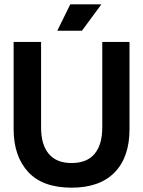

<svg xmlns="http://www.w3.org/2000/svg" viewBox="-20 -854 662 888"><path d="M311 14Q177 14 110 -59Q43 -132 43 -257V-660H170V-264Q170 -185 205.5 -142.5Q241 -100 311 -100Q382 -100 417.5 -142.5Q453 -185 453 -264V-660H579V-257Q579 -127 510 -56.5Q441 14 311 14ZM359 -712H245L305 -834H449Z"/></svg>

Font: Bricolage Grotesque 96pt SemiBold
Style: Regular
Weight: 600
Designer: Mathieu Triay
Foundry: Atelier Triay
Version: Version 1.001; ttfautohint (v1.8.4.7-5d5b);gftools[0.9.33.de